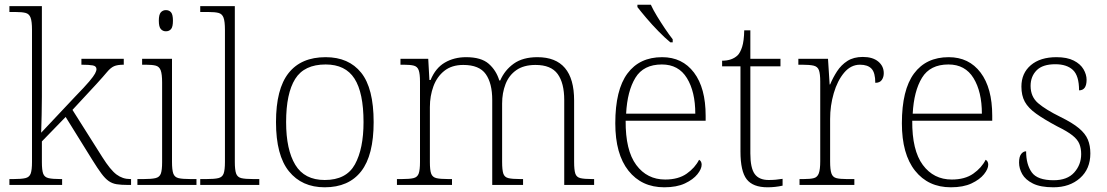

<svg xmlns="http://www.w3.org/2000/svg" viewBox="-20 -786 4705 816"><path d="M20 0V-25H38Q71 -25 88 -29Q105 -33 110.5 -48.5Q116 -64 116 -98V-659Q116 -695 110 -711Q104 -727 89 -731Q74 -735 46 -735H20V-760H158V-374Q158 -338 157 -297Q156 -256 155 -222L300 -376Q340 -417 359 -439.5Q378 -462 384 -473.5Q390 -485 390 -492Q390 -505 374.5 -508Q359 -511 326 -511V-536H506V-511Q479 -511 464.5 -504.5Q450 -498 435 -480Q420 -462 390 -429L288 -319L415 -118Q449 -64 475 -44.5Q501 -25 533 -25H537V0H523Q495 0 476 -3Q457 -6 442 -16.5Q427 -27 411 -48.5Q395 -70 372 -107L259 -289L158 -185V-97Q158 -63 163.5 -48Q169 -33 186 -29Q203 -25 236 -25H244V0Z M685 -653Q672 -653 663.5 -662.5Q655 -672 655 -698Q655 -724 663.5 -733.5Q672 -743 685 -743Q699 -743 707 -733.5Q715 -724 715 -698Q715 -672 707 -662.5Q699 -653 685 -653ZM564 0V-25H591Q624 -25 641 -29Q658 -33 663.5 -48Q669 -63 669 -97V-435Q669 -471 663 -487Q657 -503 642 -507Q627 -511 599 -511H584V-536H711V-98Q711 -64 716.5 -48.5Q722 -33 738.5 -29Q755 -25 789 -25H815V0Z M831 0V-25H858Q891 -25 908 -29Q925 -33 930.5 -48.5Q936 -64 936 -98V-659Q936 -695 930 -711Q924 -727 909 -731Q894 -735 866 -735H831V-760H978V-98Q978 -64 983.5 -48.5Q989 -33 1005.5 -29Q1022 -25 1056 -25H1082V0Z M1360 10Q1263 10 1208 -58Q1153 -126 1153 -267Q1153 -408 1206.5 -475.5Q1260 -543 1364 -543Q1462 -543 1515 -477Q1568 -411 1568 -267Q1568 -126 1515 -58Q1462 10 1360 10ZM1360 -21Q1452 -21 1488.5 -87.5Q1525 -154 1525 -267Q1525 -392 1486.5 -452Q1448 -512 1364 -512Q1273 -512 1234.5 -450.5Q1196 -389 1196 -267Q1196 -150 1235 -85.5Q1274 -21 1360 -21Z M1667 0V-25H1688Q1721 -25 1737.5 -29Q1754 -33 1759.5 -48.5Q1765 -64 1765 -98V-439Q1765 -472 1759.5 -487.5Q1754 -503 1739 -507Q1724 -511 1696 -511H1682V-536H1800L1805 -446H1810Q1831 -497 1870.5 -520Q1910 -543 1961 -543Q2025 -543 2057 -515Q2089 -487 2102 -444H2106Q2125 -488 2163.5 -515.5Q2202 -543 2264 -543Q2420 -543 2420 -359V-98Q2420 -64 2425 -48.5Q2430 -33 2446.5 -29Q2463 -25 2497 -25H2505V0H2378V-361Q2378 -433 2350 -471.5Q2322 -510 2256 -510Q2206 -510 2174.5 -488Q2143 -466 2128.5 -428.5Q2114 -391 2114 -346V-98Q2114 -64 2119 -48.5Q2124 -33 2140.5 -29Q2157 -25 2191 -25H2203V0H2072V-361Q2072 -432 2044.5 -471Q2017 -510 1949 -510Q1900 -510 1868.5 -485Q1837 -460 1822 -419Q1807 -378 1807 -331V-97Q1807 -63 1812.5 -48Q1818 -33 1834.5 -29Q1851 -25 1885 -25H1901V0Z M2803 10Q2707 10 2651 -60.5Q2595 -131 2595 -262Q2595 -404 2646.5 -473.5Q2698 -543 2794 -543Q2880 -543 2929.5 -477.5Q2979 -412 2979 -294V-273H2639Q2638 -147 2684 -85Q2730 -23 2807 -23Q2863 -23 2898.5 -48Q2934 -73 2951 -107Q2962 -101 2962 -86Q2962 -68 2944 -45.5Q2926 -23 2891 -6.5Q2856 10 2803 10ZM2935 -303Q2935 -396 2899.5 -454Q2864 -512 2793 -512Q2715 -512 2680.5 -455.5Q2646 -399 2641 -303ZM2829 -606Q2807 -624 2779 -652.5Q2751 -681 2726.5 -710Q2702 -739 2689 -756V-766H2746Q2756 -744 2772.5 -717Q2789 -690 2806.5 -664Q2824 -638 2839 -619V-606Z M3242 10Q3180 10 3153.5 -24Q3127 -58 3127 -142V-504H3049V-528Q3091 -528 3115 -551Q3126 -562 3134 -586.5Q3142 -611 3143 -657H3169V-536H3297V-504H3169V-134Q3169 -72 3187.5 -46.5Q3206 -21 3247 -21Q3277 -21 3306 -26V3Q3275 10 3242 10Z M3378 0V-25H3396Q3424 -25 3439 -29Q3454 -33 3460 -49.5Q3466 -66 3466 -101V-439Q3466 -472 3460.5 -487.5Q3455 -503 3438 -507Q3421 -511 3388 -511H3373V-536H3499L3506 -427H3508Q3520 -456 3537.5 -483Q3555 -510 3581.5 -527Q3608 -544 3647 -544Q3689 -544 3712.5 -524.5Q3736 -505 3736 -475Q3736 -458 3727.5 -446Q3719 -434 3700 -434Q3700 -477 3684 -494Q3668 -511 3635 -511Q3596 -511 3567.5 -477Q3539 -443 3523.5 -390Q3508 -337 3508 -280V-100Q3508 -65 3513.5 -49Q3519 -33 3534.5 -29Q3550 -25 3578 -25H3611V0Z M4021 10Q3925 10 3869 -60.5Q3813 -131 3813 -262Q3813 -404 3864.5 -473.5Q3916 -543 4012 -543Q4098 -543 4147.5 -477.5Q4197 -412 4197 -294V-273H3857Q3856 -147 3902 -85Q3948 -23 4025 -23Q4081 -23 4116.5 -48Q4152 -73 4169 -107Q4180 -101 4180 -86Q4180 -68 4162 -45.5Q4144 -23 4109 -6.5Q4074 10 4021 10ZM4153 -303Q4153 -396 4117.5 -454Q4082 -512 4011 -512Q3933 -512 3898.5 -455.5Q3864 -399 3859 -303Z M4457 10Q4402 10 4370 -6Q4338 -22 4324.5 -46Q4311 -70 4311 -95Q4311 -120 4320 -131.5Q4329 -143 4341 -143Q4341 -87 4365 -53.5Q4389 -20 4458 -20Q4516 -20 4545.5 -53Q4575 -86 4575 -131Q4575 -155 4567.5 -174Q4560 -193 4538 -210.5Q4516 -228 4473 -249Q4417 -279 4383.5 -303Q4350 -327 4335.5 -353.5Q4321 -380 4321 -418Q4321 -475 4361 -509Q4401 -543 4470 -543Q4515 -543 4543.5 -528.5Q4572 -514 4585 -491.5Q4598 -469 4598 -447Q4598 -402 4566 -402Q4566 -464 4540 -488.5Q4514 -513 4465 -513Q4411 -513 4385.5 -487Q4360 -461 4360 -421Q4360 -375 4392 -347.5Q4424 -320 4487 -289Q4538 -264 4565.5 -241Q4593 -218 4603.5 -192.5Q4614 -167 4614 -134Q4614 -68 4570 -29Q4526 10 4457 10Z"/></svg>

Font: Noto Serif Malayalam ExtraLight
Style: Regular
Weight: 200
Designer: Indian type Foundry, Jelle Bosma, Monotype Design Team
Foundry: Monotype Imaging Inc.
Version: Version 2.104; ttfautohint (v1.8.4.7-5d5b)